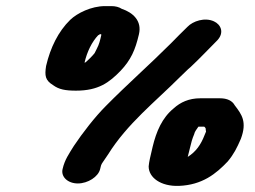

<svg xmlns="http://www.w3.org/2000/svg" viewBox="-20 -643 836 629"><path d="M302 -528H303C305 -529 306 -530 307 -531H311L312 -529C308 -511 305 -498 297 -483L290 -469C285 -462 265 -442 259 -438H257C265 -473 281 -506 302 -528ZM379 -614C370 -620 358 -623 345 -623H324C279 -623 233 -600 210 -578C171 -540 145 -487 131 -427C126 -395 128 -380 154 -364C173 -350 194 -346 229 -346C303 -346 338 -373 375 -411C409 -447 423 -479 435 -530C446 -575 415 -602 379 -614ZM654 -218 655 -212C654 -210 652 -205 650 -200C638 -169 622 -146 595 -129L603 -161C606 -175 610 -189 616 -203C618 -213 625 -220 630 -228H649C652 -226 655 -222 654 -218ZM749 -298C741 -313 724 -321 701 -321H636C599 -321 571 -308 549 -288C511 -257 492 -212 480 -162L471 -123C469 -115 468 -106 467 -98C467 -61 507 -32 566 -34C643 -37 688 -74 726 -114C746 -138 756 -158 769 -188C790 -244 772 -268 749 -298ZM308 -89C310 -98 311 -104 317 -112L334 -137C397 -238 488 -309 570 -391C576 -396 598 -419 604 -423C635 -452 664 -483 692 -511C716 -537 703 -563 681 -573C651 -587 612 -574 594 -555C574 -535 561 -523 540 -501C470 -431 396 -366 327 -296C291 -260 250 -207 222 -165C206 -139 192 -120 185 -89C179 -64 202 -42 235 -42C268 -42 302 -64 308 -89Z"/></svg>

Font: Blanket
Style: SikObl
Weight: 700
Foundry: Cannot Into Space Fonts
Version: Version 0.9